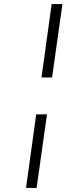

<svg xmlns="http://www.w3.org/2000/svg" viewBox="-20 -824 409 944"><path d="M287 -804 236 -443H184L234 -804ZM211 -262 160 100H108L158 -262Z"/></svg>

Font: Fira Sans Condensed Light
Style: Italic
Weight: 300
Width: 3
Italic angle: -8°
Designer: Carrois Corporate & Edenspiekermann AG
Foundry: Carrois Corporate GbR & Edenspiekermann AG
Version: Version 4.203